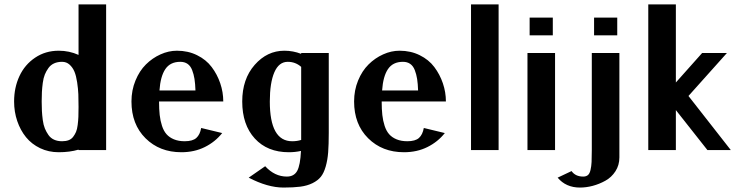

<svg xmlns="http://www.w3.org/2000/svg" viewBox="-20 -680 3364 870"><path d="M335.9 -431.2V-660.2H460.9V0H335.9V-2Q295.9 9.8 246.1 9.8Q200.2 9.8 161.9 -8.5Q123.5 -26.9 97.9 -58.3Q72.3 -89.8 58.1 -131.6Q43.9 -173.3 43.9 -220.2Q43.9 -283.2 68.1 -335.2Q92.3 -387.2 139.2 -418.7Q186 -450.2 246.1 -450.2Q293.9 -450.2 335.9 -431.2ZM335.9 -195.8Q335.9 -228.5 335 -252.9Q334 -277.3 329.6 -306.9Q325.2 -336.4 317.4 -355.2Q309.6 -374 295.4 -387Q281.2 -399.9 261.2 -399.9Q240.7 -399.9 225.1 -392.8Q209.5 -385.7 199.5 -371.8Q189.5 -357.9 183.1 -342.3Q176.8 -326.7 173.8 -304.2Q170.9 -281.7 169.9 -263.2Q168.9 -244.6 168.9 -220.2Q168.9 -195.8 169.9 -177.2Q170.9 -158.7 173.8 -136.2Q176.8 -113.8 183.3 -97.9Q189.9 -82 199.7 -68.1Q209.5 -54.2 225.1 -47.1Q240.7 -40 261.2 -40Q278.3 -40 290.8 -44.7Q303.2 -49.3 311.3 -59.8Q319.3 -70.3 324.5 -82.3Q329.6 -94.2 332 -113.8Q334.5 -133.3 335.2 -151.1Q335.9 -168.9 335.9 -195.8Z M700.7 -220.2Q700.7 -185.1 703.6 -158.9Q706.5 -132.8 714.1 -109.6Q721.7 -86.4 734.6 -71.8Q747.6 -57.1 768.3 -48.6Q789.1 -40 816.9 -40Q853 -40 869.6 -54.9Q886.2 -69.8 891.6 -100.1L986.8 -77.1Q955.1 -37.1 908 -13.7Q860.8 9.8 801.8 9.8Q703.1 9.8 639.4 -53.5Q575.7 -116.7 575.7 -220.2Q575.7 -271 593.8 -314.9Q611.8 -358.9 641.1 -387.9Q670.4 -417 707.3 -433.6Q744.1 -450.2 781.7 -450.2Q832 -450.2 873 -429.9Q914.1 -409.7 939.2 -376.2Q964.4 -342.8 978 -302.5Q991.7 -262.2 991.7 -220.2ZM702.6 -270H865.7Q864.7 -300.8 861.3 -322.3Q857.9 -343.8 850.6 -362.5Q843.3 -381.3 829.8 -390.6Q816.4 -399.9 796.9 -399.9Q751.5 -399.9 729.2 -366.9Q707 -334 702.6 -270Z M1469.7 -439.9V-78.1Q1469.7 -24.9 1467 10Q1464.4 44.9 1455.8 74.7Q1447.3 104.5 1433.6 121.3Q1419.9 138.2 1396.2 149.9Q1372.6 161.6 1341.3 165.8Q1310.1 169.9 1264.6 169.9Q1192.9 169.9 1106.9 125L1181.6 73.2Q1224.6 120.1 1279.8 120.1Q1312.5 120.1 1326.7 94.2Q1340.8 68.4 1343.8 3.9Q1317.9 9.8 1288.6 9.8Q1191.4 9.8 1134.5 -52.5Q1077.6 -114.7 1077.6 -220.2Q1077.6 -321.8 1134 -386Q1190.4 -450.2 1268.6 -450.2Q1307.6 -450.2 1344.7 -436V-439.9ZM1344.7 -377Q1318.8 -399.9 1283.7 -399.9Q1243.7 -399.9 1223.1 -352.3Q1202.6 -304.7 1202.6 -220.2Q1202.6 -40 1303.7 -40Q1326.2 -40 1344.7 -45.9V-56.2Z M1709.5 -220.2Q1709.5 -185.1 1712.4 -158.9Q1715.3 -132.8 1722.9 -109.6Q1730.5 -86.4 1743.4 -71.8Q1756.3 -57.1 1777.1 -48.6Q1797.9 -40 1825.7 -40Q1861.8 -40 1878.4 -54.9Q1895 -69.8 1900.4 -100.1L1995.6 -77.1Q1963.9 -37.1 1916.7 -13.7Q1869.6 9.8 1810.5 9.8Q1711.9 9.8 1648.2 -53.5Q1584.5 -116.7 1584.5 -220.2Q1584.5 -271 1602.5 -314.9Q1620.6 -358.9 1649.9 -387.9Q1679.2 -417 1716.1 -433.6Q1752.9 -450.2 1790.5 -450.2Q1840.8 -450.2 1881.8 -429.9Q1922.9 -409.7 1948 -376.2Q1973.1 -342.8 1986.8 -302.5Q2000.5 -262.2 2000.5 -220.2ZM1711.4 -270H1874.5Q1873.5 -300.8 1870.1 -322.3Q1866.7 -343.8 1859.4 -362.5Q1852.1 -381.3 1838.6 -390.6Q1825.2 -399.9 1805.7 -399.9Q1760.3 -399.9 1738 -366.9Q1715.8 -334 1711.4 -270Z M2239.3 -660.2V0H2114.3V-660.2Z M2379.9 -600.1H2484.9V-520H2379.9ZM2370.1 -439.9H2495.1V0H2370.1Z M2569.8 95.2Q2587.4 120.1 2622.6 120.1Q2635.7 120.1 2643.8 113.5Q2651.9 106.9 2655.8 90.1Q2659.7 73.2 2660.6 54.2Q2661.6 35.2 2661.6 0V-439.9H2786.6V33.2Q2786.6 68.4 2768.8 95.9Q2751 123.5 2723.1 138.9Q2695.3 154.3 2665.8 162.1Q2636.2 169.9 2607.9 169.9Q2544.4 169.9 2506.8 125ZM2671.9 -600.1H2776.9V-520H2671.9Z M3042.5 -306.2 3161.6 -439.9H3273.9L3099.6 -245.1L3291.5 0H3185.5L3042.5 -181.2V0H2917.5V-660.2H3042.5Z"/></svg>

Font: Pfennig
Style: Bold
Weight: 700
Version: Version 20120410 ; ttfautohint (v0.8)